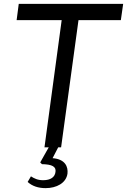

<svg xmlns="http://www.w3.org/2000/svg" viewBox="-20 -762 657 993"><path d="M299 -658 210 0H232L188 78L197 87C250 88 271 100 267 127C264 154 242 170 203 170C175 170 157 161 140 150L123 179C146 200 177 211 216 211C272 211 322 185 329 136C333 100 317 61 252 56L281 0H296L386 -658H605L617 -742H77L66 -658Z"/></svg>

Font: Cheyenne Sans
Style: Italic
Weight: 400
Italic angle: -8.13011°
Designer: The Public Sans project authors (U.S. Web Design System), Libre Franklin designed by Pablo Impallari and Rodrigo Fuenzal
Foundry: The Cheyenne Sans Project Authors
Version: Version 2.007